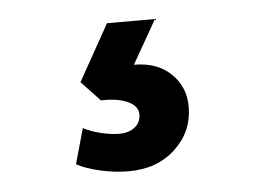

<svg xmlns="http://www.w3.org/2000/svg" viewBox="-33 -52 465 347"><g transform="rotate(-5 200.0 122.0)"><path d="M94 236 112 172Q125 179 143.5 183.5Q162 188 177 188Q194 188 205 179.5Q216 171 216 156Q216 141 197.5 132.5Q179 124 149 125L115 89L172 -13H259L214 66Q256 66 281 90Q306 114 306 150Q306 195 273 226Q240 257 188 257Q163 257 136.5 251Q110 245 94 236Z"/></g></svg>

Font: Sarabun
Style: Bold
Weight: 700
Designer: Suppakit Chalermlarp | Katatrad Co.,Ltd.
Foundry: Cadson Demak Co.,Ltd.
Version: Version 1.000; ttfautohint (v1.6)